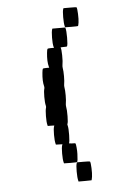

<svg xmlns="http://www.w3.org/2000/svg" viewBox="-54 -671 523 827"><g transform="rotate(-5 208.0 -258.0)"><path d="M251 36.6 252.4 33.2H280.3Q307.1 33.2 308.6 34.7Q311.5 39.6 312.5 63.2Q313.5 86.9 311.5 100.6Q309.1 114.7 308.1 115.7Q307.6 116.2 279.3 116.2H252L251 112.3Q247.6 99.6 247.6 72.5Q247.6 45.4 251 36.6ZM195.8 -546.9 196.8 -549.8H224.6H252.4L253.4 -546.9Q256.8 -537.1 256.8 -505.4Q256.8 -473.6 252.9 -467.8Q252 -466.8 238.3 -466.8Q225.1 -466.8 225.1 -465.3Q228.5 -460 229 -431.9Q229.5 -403.8 226.6 -389.6Q225.6 -383.3 226.6 -377Q229 -364.3 229 -341.3Q229 -318.4 226.6 -306.2Q225.6 -299.8 226.6 -293.9Q229 -281.2 229 -258.3Q229 -235.4 226.6 -223.1Q225.6 -216.8 226.6 -210.4Q229.5 -196.3 229.2 -168.2Q229 -140.1 225.6 -134.8Q225.1 -134.3 225.3 -132.6Q225.6 -130.9 226.1 -128.9Q229.5 -116.7 229 -86.9Q228.5 -57.1 225.1 -51.3L236.8 -49.8H238.3Q252 -49.8 252.9 -48.8Q254.9 -45.9 256.3 -30.5Q257.8 -15.1 257.3 -2.9Q256.3 28.8 252.9 32.2Q252 33.2 224.1 33.2L196.3 32.7L195.3 28.8Q191.9 16.6 191.9 -9.8Q191.9 -36.1 195.3 -45.9L196.8 -49.8L182.6 -50.3L168.5 -50.8L167.5 -54.7Q164.1 -67.4 164.1 -93.5Q164.1 -119.6 167.5 -129.4L168.9 -133.3L154.8 -133.8H140.6L139.6 -137.7Q136.2 -150.4 136.5 -176.8Q136.7 -203.1 140.1 -212.9Q141.1 -216.8 140.1 -221.2Q136.7 -234.4 136.7 -260Q136.7 -285.6 140.1 -295.9Q141.1 -299.8 140.1 -304.7Q133.8 -327.6 137.7 -364.3Q139.2 -378.9 141.1 -381.1Q143.1 -383.3 155.3 -383.3H168.9L167.5 -387.7Q161.1 -410.6 165 -447.8Q166.5 -462.4 168.5 -464.6Q170.4 -466.8 182.6 -466.8H196.8L195.3 -471.2Q191.9 -484.4 192.1 -511Q192.4 -537.6 195.8 -546.9ZM251 -630.4 252.4 -633.3H280.3Q307.6 -633.3 308.6 -632.3Q311.5 -627.4 312.5 -603.5Q313.5 -579.6 311.5 -565.9Q309.1 -552.2 308.1 -551.3Q307.1 -550.3 279.3 -550.3L252 -550.8L251 -554.7Q247.6 -567.4 247.6 -594.5Q247.6 -621.6 251 -630.4Z"/></g></svg>

Font: VT323
Style: Regular
Weight: 400
Monospace: yes
Version: Version 001.002